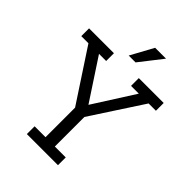

<svg xmlns="http://www.w3.org/2000/svg" viewBox="-243 -965 1078 1078"><g transform="rotate(45 296.5 -426.0)"><path d="M259.3 -296.3 56.8 -604.9H0V-666.7H197.5V-604.9H140.7L301.2 -360.5L456.8 -604.9H395.1V-666.7H592.6V-604.9H534.6L333.3 -296.3V-61.7H419.8V0H172.8V-61.7H259.3ZM339.5 -851.9H425.9L319.8 -716H265.4Z"/></g></svg>

Font: Slabo 27px
Style: Regular
Weight: 400
Version: Version 1.02 Build 003a